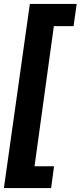

<svg xmlns="http://www.w3.org/2000/svg" viewBox="-47 -842 413 984"><path d="M346 -822 330 -708H229L130 10H230L215 122H-27L106 -822Z"/></svg>

Font: Fira Sans Condensed
Style: Bold Italic
Weight: 700
Width: 3
Italic angle: -8°
Designer: Carrois Corporate & Edenspiekermann AG
Foundry: Carrois Corporate GbR & Edenspiekermann AG
Version: Version 4.203